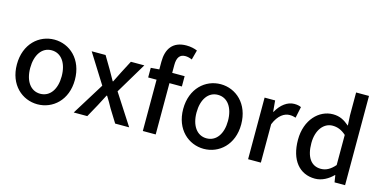

<svg xmlns="http://www.w3.org/2000/svg" viewBox="-78 -1227 3293 1656"><g transform="rotate(15 1569.0 -398.5)"><path d="M307 13C443 13 566 -92 566 -274C566 -458 443 -564 307 -564C171 -564 48 -458 48 -274C48 -92 171 13 307 13ZM307 -81C221 -81 167 -158 167 -274C167 -391 221 -469 307 -469C394 -469 448 -391 448 -274C448 -158 394 -81 307 -81Z M629 0H750L814 -116C831 -150 848 -183 865 -214H870C890 -183 909 -149 927 -116L999 0H1124L947 -274L1112 -550H992L934 -439C919 -409 903 -378 888 -347H884C866 -378 848 -409 832 -439L766 -550H642L807 -287Z M1517 -791C1492 -802 1457 -810 1420 -810C1297 -810 1246 -732 1246 -619V-550L1171 -544V-458H1246V0H1361V-458H1472V-550H1361V-620C1361 -687 1385 -719 1434 -719C1453 -719 1474 -714 1494 -705Z M1792 13C1928 13 2051 -92 2051 -274C2051 -458 1928 -564 1792 -564C1656 -564 1533 -458 1533 -274C1533 -92 1656 13 1792 13ZM1792 -81C1706 -81 1652 -158 1652 -274C1652 -391 1706 -469 1792 -469C1879 -469 1933 -391 1933 -274C1933 -158 1879 -81 1792 -81Z M2186 0H2300V-343C2335 -430 2389 -461 2434 -461C2456 -461 2470 -458 2489 -452L2510 -552C2493 -560 2475 -564 2448 -564C2389 -564 2331 -522 2292 -451H2289L2280 -550H2186Z M2785 13C2847 13 2904 -20 2945 -62H2948L2958 0H3052V-797H2937V-593L2942 -502C2897 -540 2857 -564 2794 -564C2671 -564 2558 -453 2558 -274C2558 -92 2647 13 2785 13ZM2812 -82C2726 -82 2677 -151 2677 -276C2677 -395 2739 -468 2816 -468C2857 -468 2896 -455 2937 -418V-149C2897 -103 2858 -82 2812 -82Z"/></g></svg>

Font: Noto Sans CJK JP Medium
Style: Regular
Weight: 500
Designer: Ryoko NISHIZUKA (kana & ideographs); Paul D. Hunt (Latin, Greek & Cyrillic); Wenlong ZHANG (bopomofo); Sandoll Communica
Foundry: Adobe Systems Incorporated
Version: Version 1.004;PS 1.004;hotconv 1.0.82;makeotf.lib2.5.63406